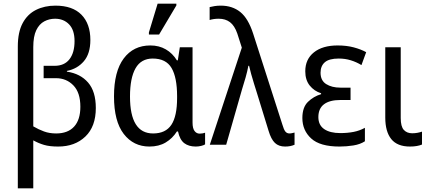

<svg xmlns="http://www.w3.org/2000/svg" viewBox="-20 -796 2361 1056"><path d="M78 240V-540Q78 -619 104.5 -668.5Q131 -718 178 -741.5Q225 -765 285 -765Q379 -765 428 -715Q477 -665 477 -576Q477 -501 441 -459Q405 -417 348 -406V-402Q422 -391 464.5 -342Q507 -293 507 -202Q507 -100 449.5 -45Q392 10 300 10Q253 10 222.5 1Q192 -8 163 -24V240ZM289 -62Q353 -62 387.5 -99.5Q422 -137 422 -209Q422 -287 383.5 -326.5Q345 -366 288 -366H220V-434H280Q334 -434 362 -470Q390 -506 390 -570Q390 -631 360 -662Q330 -693 283 -693Q251 -693 223.5 -678.5Q196 -664 179.5 -630Q163 -596 163 -537V-101Q192 -84 222 -73Q252 -62 289 -62Z M802 10Q714 10 660.5 -59.5Q607 -129 607 -266Q607 -403 660.5 -474.5Q714 -546 807 -546Q855 -546 892 -524.5Q929 -503 953 -464H958L969 -536H1039V-122Q1039 -90 1050 -75.5Q1061 -61 1078 -61Q1086 -61 1094.5 -62.5Q1103 -64 1108 -66V-2Q1101 3 1086 6.5Q1071 10 1057 10Q1018 10 993.5 -8.5Q969 -27 959 -73H953Q929 -35 891.5 -12.5Q854 10 802 10ZM822 -62Q891 -62 922.5 -109.5Q954 -157 954 -257V-267Q954 -370 923.5 -422Q893 -474 820 -474Q756 -474 725.5 -420.5Q695 -367 695 -265Q695 -62 822 -62ZM799 -606V-618L847 -776H950V-766L855 -606Z M1548 10Q1513 10 1492 -10Q1471 -30 1457 -77L1393 -285Q1386 -307 1377.5 -334.5Q1369 -362 1361.5 -388.5Q1354 -415 1350 -434H1346Q1341 -406 1331 -370.5Q1321 -335 1311 -304L1224 0H1134L1310 -534L1285 -612Q1270 -655 1245 -674Q1220 -693 1183 -693Q1168 -693 1155 -691Q1142 -689 1133 -686V-757Q1145 -760 1160.5 -762.5Q1176 -765 1194 -765Q1258 -765 1301.5 -730Q1345 -695 1372 -612L1533 -111Q1541 -83 1549.5 -72.5Q1558 -62 1572 -62Q1580 -62 1587.5 -64Q1595 -66 1600 -67V0Q1578 10 1548 10Z M1847 10Q1740 10 1691.5 -34.5Q1643 -79 1643 -147Q1643 -206 1674 -236Q1705 -266 1746 -278V-283Q1708 -295 1683.5 -325.5Q1659 -356 1659 -404Q1659 -470 1706.5 -508Q1754 -546 1837 -546Q1886 -546 1925.5 -535.5Q1965 -525 1994 -509L1968 -438Q1940 -455 1909 -464.5Q1878 -474 1843 -474Q1790 -474 1766.5 -453.5Q1743 -433 1743 -396Q1743 -353 1774 -333.5Q1805 -314 1852 -314H1908V-246H1852Q1793 -246 1762 -222.5Q1731 -199 1731 -152Q1731 -108 1763 -86Q1795 -64 1852 -64Q1891 -64 1924.5 -70.5Q1958 -77 1987 -93V-19Q1961 -2 1923.5 4Q1886 10 1847 10Z M2235 10Q2165 10 2132 -31Q2099 -72 2099 -149V-536H2184V-147Q2184 -100 2201 -81.5Q2218 -63 2247 -63Q2262 -63 2275.5 -65.5Q2289 -68 2301 -72V-1Q2289 4 2272.5 7Q2256 10 2235 10Z"/></svg>

Font: Noto Sans SemiCondensed
Style: Regular
Weight: 400
Width: 4
Designer: Monotype Design Team
Foundry: Monotype Imaging Inc.
Version: Version 2.013; ttfautohint (v1.8.4.7-5d5b)